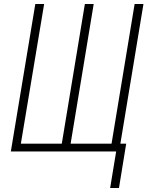

<svg xmlns="http://www.w3.org/2000/svg" viewBox="-20 -755 760 957"><path d="M529 182H573L609 -39H580L695 -735H651L536 -39H332L447 -735H403L288 -39H84L200 -735H156L34 0H559Z"/></svg>

Font: Iosevka Sparkle XLtObl
Style: Regular
Weight: 200
Italic angle: -9°
Designer: Belleve Invis
Foundry: Belleve Invis
Version: Version 4.5.0; ttfautohint (v1.8.3)